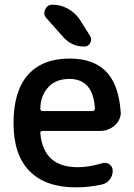

<svg xmlns="http://www.w3.org/2000/svg" viewBox="-20 -803 568 811"><path d="M159.2 -250Q155.3 -250 152.3 -247.1Q149.4 -244.1 150.4 -240.2Q163.1 -96.7 308.6 -96.7Q355.5 -96.7 411.1 -113.3Q417 -115.2 421.9 -115.2Q432.6 -115.2 441.4 -109.4Q456.1 -99.6 456.1 -82Q456.1 -60.5 442.9 -43.9Q429.7 -27.3 409.2 -23.4Q354.5 -11.7 304.7 -11.7Q301.8 -11.7 298.8 -11.7Q172.9 -11.7 105 -80.1Q37.1 -148.4 37.1 -283.2Q37.1 -418 98.1 -486.8Q159.2 -555.7 274.4 -555.7Q383.8 -555.7 437.5 -490.2Q481.4 -436.5 489.3 -335Q490.2 -331.1 490.2 -328.1Q490.2 -296.9 465.8 -274.4Q439.5 -250 402.3 -250ZM150.4 -342.8Q150.4 -339.8 152.3 -336.9Q155.3 -334 159.2 -334H371.1Q375 -334 377.9 -336.9Q380.9 -339.8 380.9 -342.8Q380.9 -343.8 380.9 -343.8Q374 -468.8 274.4 -469.7Q217.8 -469.7 186.5 -437.5Q150.4 -399.4 150.4 -342.8ZM201.2 -783.2Q236.3 -783.2 267.1 -766.1Q297.9 -749 317.4 -719.7L360.4 -651.4Q365.2 -643.6 365.2 -635.7Q365.2 -628.9 361.3 -622.1Q353.5 -606.4 335.9 -606.4Q282.2 -606.4 247.1 -646.5L175.8 -726.6Q167 -736.3 167 -748Q167 -754.9 170.9 -762.7Q179.7 -783.2 201.2 -783.2Z"/></svg>

Font: Gen Jyuu GothicX Medium
Style: Regular
Weight: 500
Designer: Ryoko NISHIZUKA (kana &amp; ideographs); Paul D. Hunt (Latin, Greek &amp; Cyrillic); Wenlong ZHANG (bopomofo); Sandoll C
Version: Version 1.058.20140828